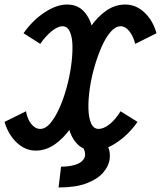

<svg xmlns="http://www.w3.org/2000/svg" viewBox="-56 -652 712 849"><path d="M203 177 214 85Q248 85 275.5 77Q303 69 315 50.5Q327 32 312 0H423Q433 24 428.5 54Q424 84 399.5 112Q375 140 327 158.5Q279 177 203 177ZM636 -505 542 -458Q533 -493 515.5 -514.5Q498 -536 478 -536Q455 -536 433.5 -511.5Q412 -487 394 -446.5Q376 -406 362 -357.5Q348 -309 341 -260.5Q334 -212 335 -171.5Q336 -131 347 -106.5Q358 -82 380 -82Q403 -82 429.5 -103.5Q456 -125 477 -160L552 -113Q512 -56 459 -21Q406 14 360 14Q316 14 288 -13Q260 -40 248 -86.5Q236 -133 237 -190.5Q238 -248 251 -309Q264 -370 287.5 -427.5Q311 -485 343 -531.5Q375 -578 414 -605Q453 -632 498 -632Q545 -632 582.5 -597Q620 -562 636 -505ZM48 -505Q88 -562 141 -597Q194 -632 240 -632Q284 -632 311.5 -605Q339 -578 351.5 -531.5Q364 -485 362.5 -427.5Q361 -370 348 -309Q335 -248 312 -190.5Q289 -133 257 -86.5Q225 -40 185.5 -13Q146 14 102 14Q56 14 18.5 -21Q-19 -56 -36 -113L59 -160Q65 -125 82.5 -103.5Q100 -82 122 -82Q145 -82 166 -106.5Q187 -131 205.5 -171.5Q224 -212 237.5 -260.5Q251 -309 258 -357.5Q265 -406 264.5 -446.5Q264 -487 253 -511.5Q242 -536 220 -536Q200 -536 173 -514.5Q146 -493 122 -458Z"/></svg>

Font: Victor Mono Thin
Style: Italic
Weight: 100
Italic angle: -12°
Monospace: yes
Designer: Rune Bjørnerås
Version: Version 1.561;gftools[0.9.30]